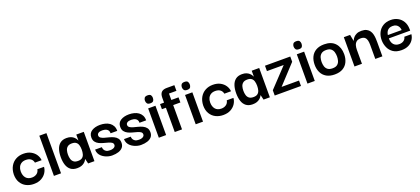

<svg xmlns="http://www.w3.org/2000/svg" viewBox="43 -1549 5534 2528"><g transform="rotate(-20 2810.0 -285.0)"><path d="M235 10Q177.3 10 130.2 -13.5Q83 -37 55 -83.5Q27 -130 27 -197.3Q29 -264 56.3 -312Q83.7 -360 130.7 -386Q177.7 -412 236.7 -412Q298.7 -412 341.8 -388.3Q385 -364.7 408.8 -327.7Q432.7 -290.7 435.7 -249.7H342.3Q335.3 -285.7 309 -305Q282.7 -324.3 240 -324.3Q203.7 -324.3 178.7 -309.2Q153.7 -294 140.3 -267.3Q127 -240.7 126.7 -205Q126.7 -147.3 155.5 -112.8Q184.3 -78.3 240.3 -78.3Q278 -78.3 306.7 -98Q335.3 -117.7 342.3 -157H435.7Q432.7 -114.3 408.5 -76.2Q384.3 -38 340.7 -14Q297 10 235 10Z M517.3 0V-563H617V0Z M842.7 9.7Q786.7 9.7 752 -16.8Q717.3 -43.3 701.7 -90.5Q686 -137.7 686 -200Q686 -263.3 702 -311Q718 -358.7 752.7 -385.5Q787.3 -412.3 842.7 -412.3Q879 -412.3 903.3 -402.3Q927.7 -392.3 943.2 -378Q958.7 -363.7 967 -350.2Q975.3 -336.7 978.3 -329.3H980V-410.7H1085V0H996.7L980.3 -67.3H978.3Q975.7 -60 967 -47.3Q958.3 -34.7 942.5 -21.5Q926.7 -8.3 902.2 0.7Q877.7 9.7 842.7 9.7ZM884.7 -76.3Q922.3 -76.3 943 -92.3Q963.7 -108.3 971.7 -136.5Q979.7 -164.7 979.7 -199Q979.7 -235.7 971.3 -263.3Q963 -291 942.3 -306.3Q921.7 -321.7 884.7 -321.7Q845.7 -321.7 824.2 -304.8Q802.7 -288 794.5 -260.5Q786.3 -233 786.3 -199.3Q786.3 -165.3 794.7 -137.3Q803 -109.3 824.5 -92.8Q846 -76.3 884.7 -76.3Z M1330.7 10Q1310 10 1284.8 4.5Q1259.7 -1 1235 -12.7Q1210.3 -24.3 1189.7 -42.2Q1169 -60 1156.8 -84.2Q1144.7 -108.3 1144.7 -139.7H1239.3Q1239.3 -138.7 1240.7 -127Q1242 -115.3 1249.8 -100.8Q1257.7 -86.3 1275.8 -75.3Q1294 -64.3 1328.3 -64.3Q1355 -64.3 1372.2 -71Q1389.3 -77.7 1397.7 -88.5Q1406 -99.3 1405.7 -112.3Q1405.7 -134.3 1387.3 -146.7Q1369 -159 1340 -167Q1311 -175 1278.7 -183.7Q1246.3 -192.3 1217.5 -206.3Q1188.7 -220.3 1170.7 -244.5Q1152.7 -268.7 1153 -308.3Q1153.3 -365.7 1199.3 -394.8Q1245.3 -424 1316.3 -424Q1353.7 -424 1387.3 -415.3Q1421 -406.7 1447.2 -388.5Q1473.3 -370.3 1488.7 -341.5Q1504 -312.7 1503.7 -272H1410.3Q1411 -294.7 1402.7 -309.2Q1394.3 -323.7 1380.3 -331.7Q1366.3 -339.7 1350.3 -342.8Q1334.3 -346 1319 -346Q1283 -346 1264.7 -333.3Q1246.3 -320.7 1246.3 -301Q1246.3 -278.3 1264.8 -265.7Q1283.3 -253 1312.5 -244.8Q1341.7 -236.7 1374.7 -228.3Q1407.7 -220 1436.8 -206.2Q1466 -192.3 1484.5 -168.7Q1503 -145 1503 -105.7Q1503 -66.7 1481.5 -41.2Q1460 -15.7 1421.3 -2.8Q1382.7 10 1330.7 10Z M1735.7 10Q1715 10 1689.8 4.5Q1664.7 -1 1640 -12.7Q1615.3 -24.3 1594.7 -42.2Q1574 -60 1561.8 -84.2Q1549.7 -108.3 1549.7 -139.7H1644.3Q1644.3 -138.7 1645.7 -127Q1647 -115.3 1654.8 -100.8Q1662.7 -86.3 1680.8 -75.3Q1699 -64.3 1733.3 -64.3Q1760 -64.3 1777.2 -71Q1794.3 -77.7 1802.7 -88.5Q1811 -99.3 1810.7 -112.3Q1810.7 -134.3 1792.3 -146.7Q1774 -159 1745 -167Q1716 -175 1683.7 -183.7Q1651.3 -192.3 1622.5 -206.3Q1593.7 -220.3 1575.7 -244.5Q1557.7 -268.7 1558 -308.3Q1558.3 -365.7 1604.3 -394.8Q1650.3 -424 1721.3 -424Q1758.7 -424 1792.3 -415.3Q1826 -406.7 1852.2 -388.5Q1878.3 -370.3 1893.7 -341.5Q1909 -312.7 1908.7 -272H1815.3Q1816 -294.7 1807.7 -309.2Q1799.3 -323.7 1785.3 -331.7Q1771.3 -339.7 1755.3 -342.8Q1739.3 -346 1724 -346Q1688 -346 1669.7 -333.3Q1651.3 -320.7 1651.3 -301Q1651.3 -278.3 1669.8 -265.7Q1688.3 -253 1717.5 -244.8Q1746.7 -236.7 1779.7 -228.3Q1812.7 -220 1841.8 -206.2Q1871 -192.3 1889.5 -168.7Q1908 -145 1908 -105.7Q1908 -66.7 1886.5 -41.2Q1865 -15.7 1826.3 -2.8Q1787.7 10 1735.7 10Z M1987 0V-410.7H2089.3V0ZM2038.3 -463.7Q2005 -463.7 1993.3 -480.8Q1981.7 -498 1981.7 -520.3Q1981.7 -542 1993.3 -558.7Q2005 -575.3 2038.3 -575.3Q2072 -575.3 2082.7 -558.7Q2093.3 -542 2093.3 -520.3Q2093.3 -498 2082.7 -480.8Q2072 -463.7 2038.3 -463.7Z M2209.7 1.3V-478Q2209.7 -532.3 2234.5 -556.3Q2259.3 -580.3 2307.7 -580.3H2416V-500.7H2311.7V1.3ZM2153.7 -339V-410.7H2412.7V-339Z M2504 0V-410.7H2606.3V0ZM2555.3 -463.7Q2522 -463.7 2510.3 -480.8Q2498.7 -498 2498.7 -520.3Q2498.7 -542 2510.3 -558.7Q2522 -575.3 2555.3 -575.3Q2589 -575.3 2599.7 -558.7Q2610.3 -542 2610.3 -520.3Q2610.3 -498 2599.7 -480.8Q2589 -463.7 2555.3 -463.7Z M2889 10Q2831.3 10 2784.2 -13.5Q2737 -37 2709 -83.5Q2681 -130 2681 -197.3Q2683 -264 2710.3 -312Q2737.7 -360 2784.7 -386Q2831.7 -412 2890.7 -412Q2952.7 -412 2995.8 -388.3Q3039 -364.7 3062.8 -327.7Q3086.7 -290.7 3089.7 -249.7H2996.3Q2989.3 -285.7 2963 -305Q2936.7 -324.3 2894 -324.3Q2857.7 -324.3 2832.7 -309.2Q2807.7 -294 2794.3 -267.3Q2781 -240.7 2780.7 -205Q2780.7 -147.3 2809.5 -112.8Q2838.3 -78.3 2894.3 -78.3Q2932 -78.3 2960.7 -98Q2989.3 -117.7 2996.3 -157H3089.7Q3086.7 -114.3 3062.5 -76.2Q3038.3 -38 2994.7 -14Q2951 10 2889 10Z M3300.7 9.7Q3244.7 9.7 3210 -16.8Q3175.3 -43.3 3159.7 -90.5Q3144 -137.7 3144 -200Q3144 -263.3 3160 -311Q3176 -358.7 3210.7 -385.5Q3245.3 -412.3 3300.7 -412.3Q3337 -412.3 3361.3 -402.3Q3385.7 -392.3 3401.2 -378Q3416.7 -363.7 3425 -350.2Q3433.3 -336.7 3436.3 -329.3H3438V-410.7H3543V0H3454.7L3438.3 -67.3H3436.3Q3433.7 -60 3425 -47.3Q3416.3 -34.7 3400.5 -21.5Q3384.7 -8.3 3360.2 0.7Q3335.7 9.7 3300.7 9.7ZM3342.7 -76.3Q3380.3 -76.3 3401 -92.3Q3421.7 -108.3 3429.7 -136.5Q3437.7 -164.7 3437.7 -199Q3437.7 -235.7 3429.3 -263.3Q3421 -291 3400.3 -306.3Q3379.7 -321.7 3342.7 -321.7Q3303.7 -321.7 3282.2 -304.8Q3260.7 -288 3252.5 -260.5Q3244.3 -233 3244.3 -199.3Q3244.3 -165.3 3252.7 -137.3Q3261 -109.3 3282.5 -92.8Q3304 -76.3 3342.7 -76.3Z M3611 0V-73.7L3859.7 -337.3H3624.7V-412.7H3979V-339.3L3735 -76H3979V0Z M4070 0V-410.7H4172.3V0ZM4121.3 -463.7Q4088 -463.7 4076.3 -480.8Q4064.7 -498 4064.7 -520.3Q4064.7 -542 4076.3 -558.7Q4088 -575.3 4121.3 -575.3Q4155 -575.3 4165.7 -558.7Q4176.3 -542 4176.3 -520.3Q4176.3 -498 4165.7 -480.8Q4155 -463.7 4121.3 -463.7Z M4450.4 10Q4381.7 10 4335.3 -17.2Q4289 -44.3 4266.2 -91.8Q4243.3 -139.3 4243.3 -200.1Q4243.3 -261.8 4266.2 -309.4Q4289 -357 4335.4 -384.2Q4381.8 -411.3 4450.9 -411.3Q4551.7 -411.3 4604.3 -353.3Q4657 -295.3 4657 -199.7Q4657 -140.7 4634.8 -93Q4612.7 -45.3 4567 -17.7Q4521.4 10 4450.4 10ZM4450.5 -76Q4495.3 -76 4518.5 -95Q4541.7 -114 4550 -143.5Q4558.3 -172.9 4558.3 -203.4Q4558.3 -234.7 4550 -264Q4541.7 -293.3 4518.5 -312.7Q4495.3 -332 4450.5 -332Q4406.3 -332 4382.5 -312.7Q4358.7 -293.3 4350.3 -264Q4342 -234.7 4342 -203.4Q4342 -172.9 4350.3 -143.5Q4358.7 -114 4382.5 -95Q4406.3 -76 4450.5 -76Z M4728.7 0V-410.7H4816.3L4833.3 -322H4835.3Q4836.3 -324.7 4842.8 -338.5Q4849.3 -352.3 4864.5 -369Q4879.7 -385.7 4906.2 -398.2Q4932.7 -410.7 4973.3 -410.7Q5017 -410.7 5044.7 -396.3Q5072.3 -382 5088 -358.5Q5103.7 -335 5110.2 -306.7Q5116.7 -278.3 5118.2 -250.3Q5119.7 -222.3 5119.7 -199.3V0H5020.3V-200Q5020.3 -233 5013.8 -260.2Q5007.3 -287.3 4988.5 -304Q4969.7 -320.7 4930.7 -320.7Q4891.3 -320.7 4870.3 -302.5Q4849.3 -284.3 4841.3 -256.2Q4833.3 -228 4833.3 -196V0Z M5387 10Q5316 10 5271.3 -20.3Q5226.7 -50.7 5205.5 -98.7Q5184.3 -146.7 5183.3 -198.7Q5182.3 -261 5206.7 -309.5Q5231 -358 5276.5 -385.3Q5322 -412.7 5383.7 -412.7Q5439.3 -412.7 5483 -389Q5526.7 -365.3 5552.2 -322Q5577.7 -278.7 5579 -218.7Q5579.3 -216.7 5579.3 -207.5Q5579.3 -198.3 5579.3 -193H5280.3Q5280.3 -135.7 5308.5 -105.3Q5336.7 -75 5385 -75Q5423 -75 5448.5 -93.8Q5474 -112.7 5479.3 -143.7H5578.3Q5573.7 -101 5550 -65.8Q5526.3 -30.7 5485.3 -10.3Q5444.3 10 5387 10ZM5282.7 -238.7H5476.7Q5476.3 -246.3 5473 -261.2Q5469.7 -276 5459.7 -291.8Q5449.7 -307.7 5431 -318.7Q5412.3 -329.7 5381.7 -329.7Q5352.3 -329.7 5333.3 -319.8Q5314.3 -310 5304 -295.2Q5293.7 -280.3 5288.8 -265Q5284 -249.7 5282.7 -238.7Z"/></g></svg>

Font: Darker Grotesque Light
Style: Regular
Weight: 300
Designer: Gabriel Lam
Foundry: TypeRant
Version: Version 1.000;gftools[0.9.28]